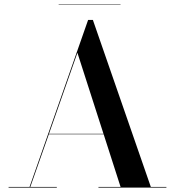

<svg xmlns="http://www.w3.org/2000/svg" viewBox="-20 -856 793 876"><path d="M247.6 -836H529.9V-834H247.6ZM19.2 -3H114.8L382 -765H403.8L668.2 -3H739.2V0H429.2V-3H530.2L452.9 -243.4H202.8L118.2 -3H239.2V0H19.2ZM333.2 -615.2 203.4 -245.4H452.2Z"/></svg>

Font: Bodoni* 72 Medium
Style: Regular
Weight: 500
Version: Version 1.002; ttfautohint (v0.97) -l 8 -r 50 -G 200 -x 14 -